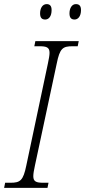

<svg xmlns="http://www.w3.org/2000/svg" viewBox="-40 -914 414 934"><path d="M323 -819C339 -819 354 -834 354 -865C354 -886 345 -894 329 -894C309 -894 298 -873 298 -849C298 -827 307 -819 323 -819ZM180 -819C197 -819 211 -834 211 -865C211 -886 202 -894 187 -894C166 -894 155 -873 155 -849C155 -827 164 -819 180 -819ZM-20 0H191L196 -25H171C137 -25 122 -30 122 -57C122 -69 125 -86 130 -109L236 -605C251 -679 265 -689 313 -689H338L343 -714H132L127 -689H152C186 -689 201 -684 201 -657C201 -645 198 -629 193 -605L88 -109C73 -35 58 -25 11 -25H-15Z"/></svg>

Font: Noto Serif Condensed ExtraLight
Style: Italic
Weight: 200
Width: 3
Italic angle: -12°
Designer: Monotype Design Team
Foundry: Monotype Imaging Inc.
Version: Version 2.013